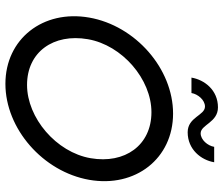

<svg xmlns="http://www.w3.org/2000/svg" viewBox="-78 -738 826 710"><g transform="rotate(90 335.0 -383.0)"><path d="M374 -728C407 -728 413 -664 469 -664C533 -664 572 -714 580 -762H523C519 -738 497 -712 473 -712C441 -712 433 -776 377 -776C313 -776 275 -726 267 -678H324C328 -702 350 -728 374 -728ZM125 -295C147 -422 273 -530 395 -530C517 -530 587 -432 565 -305C543 -178 416 -70 294 -70C172 -70 103 -168 125 -295ZM45 -300C15 -129 124 10 290 10C456 10 615 -129 645 -300C675 -471 566 -610 400 -610C234 -610 75 -471 45 -300Z"/></g></svg>

Font: Gauge
Style: Italic
Weight: 400
Italic angle: -80°
Designer: Daniel Pimley
Foundry: Daniel Pimley
Version: Version 1.000;PS 001.001;hotconv 1.0.56